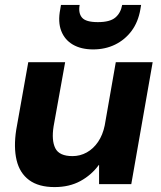

<svg xmlns="http://www.w3.org/2000/svg" viewBox="-20 -749 655 781"><path d="M202 12Q137 12 98.5 -16.5Q60 -45 47.5 -97.5Q35 -150 46 -221L95 -496H245L198 -235Q189 -178 205 -146Q221 -114 275 -114Q306 -114 333 -129Q360 -144 379 -172Q398 -200 406 -239L451 -496H601L514 0H383V-78H382Q352 -37 307 -12.5Q262 12 202 12ZM359 -548Q310 -548 276.5 -567.5Q243 -587 229 -623.5Q215 -660 225 -711L228 -729H304Q298 -696 313.5 -677.5Q329 -659 378 -659Q427 -659 449 -677.5Q471 -696 477 -729H554L551 -711Q542 -659 515 -623Q488 -587 448 -567.5Q408 -548 359 -548Z"/></svg>

Font: DM Sans 28pt Black
Style: Italic
Weight: 900
Italic angle: -10°
Version: Version 4.004;gftools[0.9.30]